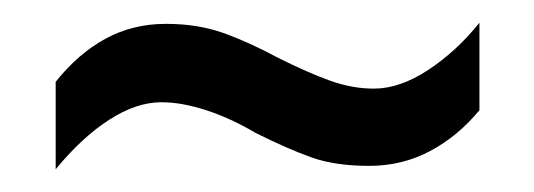

<svg xmlns="http://www.w3.org/2000/svg" viewBox="-20 -437 470 169"><path d="M205 -320Q183 -333 161.5 -340Q140 -347 122 -347Q100 -347 76 -331.5Q52 -316 29 -288V-365Q49 -390 73 -403Q97 -416 126 -416Q154 -416 176.5 -408Q199 -400 225 -386Q251 -373 270.5 -366Q290 -359 309 -359Q332 -359 357 -375.5Q382 -392 402 -417V-340Q383 -317 358.5 -304Q334 -291 305 -291Q275 -291 254 -298.5Q233 -306 205 -320Z"/></svg>

Font: Noto Sans Khmer ExtraCondensed
Style: Regular
Weight: 400
Width: 2
Designer: Danh Hong and the Monotype Design Team
Foundry: Monotype Imaging Inc.
Version: Version 2.004